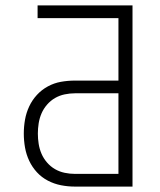

<svg xmlns="http://www.w3.org/2000/svg" viewBox="-20 -690 590 710"><path d="M257 0Q231 0 205.5 -5Q180 -10 157 -22Q134 -34 116.5 -53Q99 -72 88 -95.5Q77 -119 72.5 -144.5Q68 -170 68 -196Q68 -222 72.5 -247.5Q77 -273 88 -296.5Q99 -320 116.5 -339Q134 -358 157 -370.5Q180 -383 205.5 -387.5Q231 -392 257 -392H418V-623H119V-670H470V0ZM418 -47V-345H257Q238 -345 219 -341Q200 -337 183.5 -327.5Q167 -318 154 -303Q141 -288 133.5 -270.5Q126 -253 123 -234Q120 -215 120 -196Q120 -177 123 -158Q126 -139 133.5 -121.5Q141 -104 154 -89Q167 -74 183.5 -64.5Q200 -55 219 -51Q238 -47 257 -47Z"/></svg>

Font: Lode Dark
Style: Regular
Weight: 400
Monospace: yes
Designer: Belleve Invis
Foundry: Belleve Invis
Version: Version 29.2.0; ttfautohint (v1.8.3)